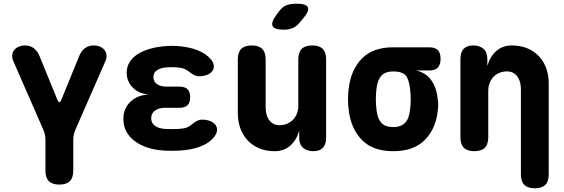

<svg xmlns="http://www.w3.org/2000/svg" viewBox="-20 -805 3040 1035"><path d="M300 190Q262 190 243.5 171.5Q225 153 225 115V-50Q225 -65 222 -79Q219 -93 213 -107L52 -475Q44 -493 46 -509Q48 -525 57 -536Q66 -547 81.5 -553.5Q97 -560 115 -560Q141 -560 161 -546Q181 -532 193 -503L289 -268Q295 -254 300 -254Q305 -254 311 -268L407 -503Q419 -532 439 -546Q459 -560 485 -560Q503 -560 518.5 -553.5Q534 -547 543 -536Q552 -525 554 -509Q556 -493 548 -475L387 -107Q381 -93 378 -79Q375 -65 375 -50V115Q375 153 356.5 171.5Q338 190 300 190Z M1117 -485Q1131 -468 1132.5 -451.5Q1134 -435 1125 -422.5Q1116 -410 1097.5 -402Q1079 -394 1052 -394Q1040 -394 1030.5 -398.5Q1021 -403 1012.5 -409Q1004 -415 995 -421.5Q986 -428 975 -433Q967 -437 956.5 -439Q946 -441 933 -442Q920 -443 907 -443Q894 -443 881 -442Q847 -440 827 -427Q807 -414 807 -389Q807 -366 826 -352Q845 -338 877 -338H948Q977 -338 991 -324Q1005 -310 1005 -281Q1005 -252 991 -238Q977 -224 948 -224H871Q836 -224 815.5 -209Q795 -194 795 -168Q795 -141 815.5 -126.5Q836 -112 871 -110Q889 -109 907 -109Q925 -109 943 -110Q958 -111 970 -113Q982 -115 992 -120Q1003 -125 1011.5 -132Q1020 -139 1028.5 -145Q1037 -151 1046.5 -155.5Q1056 -160 1068 -160Q1095 -160 1114 -152Q1133 -144 1142 -131.5Q1151 -119 1150 -102.5Q1149 -86 1135 -68Q1108 -33 1058.5 -14.5Q1009 4 943 7Q925 8 907 8Q889 8 871 7Q821 5 779.5 -8Q738 -21 708 -43Q678 -65 661.5 -95.5Q645 -126 645 -164Q645 -221 684 -257.5Q723 -294 786 -296Q731 -298 697 -331.5Q663 -365 663 -413Q663 -445 679 -470.5Q695 -496 723.5 -514Q752 -532 792.5 -543Q833 -554 881 -557Q894 -558 907 -558Q920 -558 933 -557Q996 -553 1043 -535Q1090 -517 1117 -485Z M1588 -235V-485Q1588 -523 1606.5 -541.5Q1625 -560 1663 -560Q1701 -560 1719.5 -541.5Q1738 -523 1738 -485V-63Q1738 -26 1720.5 -8Q1703 10 1669 10Q1635 10 1614 -8Q1593 -26 1593 -63V-100Q1577 -47 1543 -18.5Q1509 10 1461 10Q1413 10 1376 -6Q1339 -22 1313.5 -50Q1288 -78 1275 -115Q1262 -152 1262 -195V-485Q1262 -523 1280.5 -541.5Q1299 -560 1337 -560Q1375 -560 1393.5 -541.5Q1412 -523 1412 -485V-225Q1412 -208 1416 -191Q1420 -174 1429 -160.5Q1438 -147 1452 -138.5Q1466 -130 1487 -130Q1510 -130 1529 -138.5Q1548 -147 1561 -161Q1574 -175 1581 -194Q1588 -213 1588 -235ZM1595 -683Q1578 -662 1557 -653.5Q1536 -645 1510 -645Q1459 -645 1449.5 -664.5Q1440 -684 1470 -725L1485 -745Q1505 -771 1527 -778Q1549 -785 1580 -785Q1631 -785 1639.5 -765.5Q1648 -746 1616 -708Z M2293 -425H2223Q2277 -413 2305.5 -371.5Q2334 -330 2340 -270Q2342 -255 2342 -240Q2342 -225 2340 -210Q2330 -111 2270 -50.5Q2210 10 2100 10Q1990 10 1931 -50.5Q1872 -111 1860 -210Q1856 -240 1856 -270Q1856 -300 1860 -330Q1872 -429 1931 -489.5Q1990 -550 2100 -550H2293Q2325 -550 2340 -535Q2355 -520 2355 -488Q2355 -456 2340 -440.5Q2325 -425 2293 -425ZM2100 -120Q2122 -120 2137.5 -126Q2153 -132 2164 -143.5Q2175 -155 2181 -171.5Q2187 -188 2190 -210Q2194 -240 2194 -270Q2194 -300 2190 -330Q2183 -384 2163.5 -402Q2144 -420 2100 -420Q2057 -420 2036 -397Q2015 -374 2010 -330Q2006 -300 2006 -270Q2006 -240 2010 -210Q2015 -166 2035.5 -143Q2056 -120 2100 -120Z M2612 -315V-65Q2612 -27 2593.5 -8.5Q2575 10 2537 10Q2499 10 2480.5 -8.5Q2462 -27 2462 -65V-487Q2462 -524 2479.5 -542Q2497 -560 2531 -560Q2565 -560 2586 -542Q2607 -524 2607 -487V-450Q2623 -503 2657 -531.5Q2691 -560 2739 -560Q2787 -560 2824 -544Q2861 -528 2886.5 -500.5Q2912 -473 2925 -435.5Q2938 -398 2938 -355V135Q2938 173 2919.5 191.5Q2901 210 2863 210Q2825 210 2806.5 191.5Q2788 173 2788 135V-325Q2788 -342 2784 -359Q2780 -376 2771 -389.5Q2762 -403 2748 -411.5Q2734 -420 2713 -420Q2690 -420 2671 -412Q2652 -404 2639 -389.5Q2626 -375 2619 -356Q2612 -337 2612 -315Z"/></svg>

Font: Maple Mono ExtraBold
Style: Regular
Weight: 800
Monospace: yes
Designer: subframe7536
Version: Version 7.000